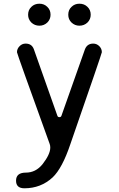

<svg xmlns="http://www.w3.org/2000/svg" viewBox="-20 -775 640 1035"><path d="M111.5 240Q66.5 240 66.5 199Q66.5 155.5 119.5 155.5Q172.5 155.5 209 110.5Q251 57 251 20.5Q251 9.5 248 1.5Q71.5 -486.5 71.5 -493.5Q71.5 -512 85.5 -526Q99 -540 118 -540Q151.5 -540 162.5 -509.5L289.5 -150.5Q292 -143.5 300 -143.5Q308.5 -143.5 311 -150.5L438 -509.5Q450 -540 482.5 -540Q501.5 -540 515.5 -526Q529 -512 529 -493.5Q529 -487 359.5 1.5Q315.5 132.5 263.5 181.5Q200 240 111.5 240ZM192.5 -636.5Q167 -636.5 149 -653.5Q131.5 -671 131.5 -695.5Q131.5 -721.5 149 -738Q166 -755 192.5 -755Q218 -755 235 -738Q252.5 -721.5 252.5 -695.5Q252.5 -671 235 -653.5Q217 -636.5 192.5 -636.5ZM408 -636.5Q383.5 -636.5 365.5 -653.5Q348 -670.5 348 -695.5Q348 -722 365.5 -738Q382.5 -755 408 -755Q434.5 -755 451.5 -738Q469 -721.5 469 -695.5Q469 -671 451.5 -653.5Q433.5 -636.5 408 -636.5Z"/></svg>

Font: Maple Mono SC NF
Style: Regular
Weight: 400
Designer: subframe7536
Version: Version 4.2; ttfautohint (v1.8.4.7-5d5b-dirty);Nerd Fonts 6.